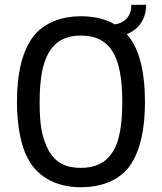

<svg xmlns="http://www.w3.org/2000/svg" viewBox="-20 -776 678 804"><path d="M511 -633C556 -651 592 -691 592 -756H530C530 -700 493 -678 461 -674C421 -697 372 -708 318 -708C242 -708 173 -683 128 -634C72 -569 51 -466 51 -350C51 -251 67 -150 112 -87C156 -25 229 8 318 8C405 8 477 -20 521 -78C570 -145 587 -242 587 -350C587 -460 569 -562 517 -626ZM450 -137C422 -94 379 -73 318 -73C254 -73 212 -96 184 -145C154 -202 146 -256 146 -350C146 -448 159 -537 207 -586C234 -614 272 -627 318 -627C373 -627 414 -610 442 -574C480 -524 492 -445 492 -350C492 -265 483 -185 450 -137Z"/></svg>

Font: Arthouse Owned Medium
Style: Regular
Weight: 500
Designer: Jeremy Tribby
Foundry: Tribby Type
Version: Version 1.000;PS 001.000;hotconv 1.0.88;makeotf.lib2.5.64775